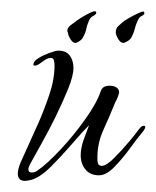

<svg xmlns="http://www.w3.org/2000/svg" viewBox="-20 -326 281 345"><path d="M37 -3Q33 -2 30 -1.5Q27 -1 25 -1Q12 -1 12 -14Q12 -22 17 -34L49 -105Q58 -125 68 -154Q78 -183 78 -208Q78 -212 77 -217Q76 -222 71 -222Q65 -222 56 -215Q47 -208 43 -208Q40 -208 40 -210Q40 -216 49 -221.5Q58 -227 69 -231Q80 -235 85 -235Q99 -235 105.5 -226Q112 -217 112 -204Q112 -190 102.5 -166.5Q93 -143 80 -116.5Q67 -90 54 -67Q41 -44 34 -31Q31 -25 31 -22Q31 -16 37 -16Q43 -16 48 -20Q64 -31 88 -56.5Q112 -82 133 -111.5Q154 -141 161 -162Q164 -172 177 -172Q184 -172 189 -169Q194 -166 194 -160Q194 -158 191.5 -151.5Q189 -145 187 -142Q177 -117 166 -93Q155 -69 155 -43Q155 -33 157 -30.5Q159 -28 163 -28Q171 -28 185 -42Q199 -56 212 -71.5Q225 -87 229 -93Q234 -100 238 -100Q241 -100 241 -98Q241 -94 234 -86Q227 -78 214 -60Q201 -42 186 -26.5Q171 -11 158 -11Q142 -11 133.5 -21.5Q125 -32 125 -47Q125 -60 130.5 -75.5Q136 -91 140 -101Q128 -89 109.5 -67.5Q91 -46 72 -27Q53 -8 37 -3ZM117 -249H115Q111 -249 107 -255Q103 -261 102 -267Q102 -268 101.5 -268.5Q101 -269 101 -270Q101 -276 106 -280Q111 -284 113 -285Q116 -288 125.5 -294Q135 -300 144 -304Q153 -308 153 -303Q153 -300 146 -296.5Q139 -293 134 -270Q132 -264 129 -258.5Q126 -253 117 -249ZM203 -249H201Q197 -249 193 -255Q189 -261 188 -267V-268Q188 -275 193 -279.5Q198 -284 199 -285Q202 -288 211.5 -293.5Q221 -299 230 -303Q239 -307 239 -304Q241 -300 234 -297Q227 -294 221 -270Q219 -264 216 -258.5Q213 -253 203 -249Z"/></svg>

Font: Fuggles
Style: Regular
Weight: 400
Designer: Rob Leuschke
Foundry: Robert E. Leuschke
Version: Version 1.100; ttfautohint (v1.8.3)